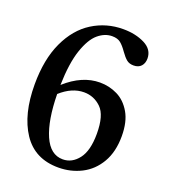

<svg xmlns="http://www.w3.org/2000/svg" viewBox="-139 -849 841 958"><g transform="rotate(20 282.0 -370.0)"><path d="M351 -750Q417 -750 465.5 -725.5Q514 -701 514 -653Q514 -628 500 -612.5Q486 -597 460 -597Q437 -597 422.5 -609Q408 -621 391 -645Q373 -671 356.5 -684.5Q340 -698 311 -698Q272 -698 237 -668.5Q202 -639 178 -568.5Q154 -498 151 -381Q239 -460 333 -460Q383 -460 426.5 -438.5Q470 -417 498 -369Q526 -321 526 -245Q526 -162 492.5 -104.5Q459 -47 403 -18.5Q347 10 281 10Q156 10 92.5 -85.5Q29 -181 29 -340Q29 -473 72 -565.5Q115 -658 188.5 -704Q262 -750 351 -750ZM288 -36Q337 -36 371 -80Q405 -124 405 -214Q405 -312 366.5 -349.5Q328 -387 275 -387Q211 -387 151 -333Q153 -194 187.5 -115Q222 -36 288 -36Z"/></g></svg>

Font: Minipax
Style: Bold
Weight: 500
Designer: Raphaël Ronot, Igor Stepanchenko (Cyrillic)
Foundry: steppetype
Version: Version 1.002